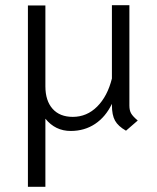

<svg xmlns="http://www.w3.org/2000/svg" viewBox="-20 -491 603 736"><path d="M508 -29 463 10Q433 -7 421 -28.5Q409 -50 409 -88V-93Q385 -43 344.5 -16Q304 11 251 11Q192 11 154 -36V225H87V-470H154V-160Q154 -105 181.5 -74Q209 -43 259 -43Q313 -43 352.5 -82.5Q392 -122 409 -190V-471H476V-86Q476 -68 482.5 -56.5Q489 -45 508 -29Z"/></svg>

Font: KoHo
Style: Regular
Weight: 400
Version: Version 1.000; ttfautohint (v1.6)